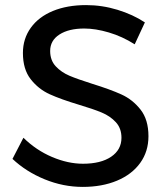

<svg xmlns="http://www.w3.org/2000/svg" viewBox="-20 -728 656 754"><path d="M311 -616Q250 -616 213.5 -592.5Q177 -569 177 -528Q177 -491 199 -467.5Q221 -444 253 -430.5Q285 -417 342 -399Q413 -377 457 -357Q501 -337 532 -297.5Q563 -258 563 -193Q563 -133 530.5 -88Q498 -43 439.5 -18.5Q381 6 305 6Q228 6 155 -24Q82 -54 29 -104L72 -187Q122 -138 184.5 -111.5Q247 -85 306 -85Q376 -85 416.5 -112.5Q457 -140 457 -187Q457 -224 435 -248Q413 -272 379.5 -286Q346 -300 289 -317Q219 -338 175 -358Q131 -378 100.5 -417Q70 -456 70 -520Q70 -576 101 -619Q132 -662 188 -685Q244 -708 318 -708Q381 -708 441.5 -689.5Q502 -671 549 -640L509 -554Q460 -585 407.5 -600.5Q355 -616 311 -616Z"/></svg>

Font: Gontserrat
Style: Regular
Weight: 400
Designer: Julieta Ulanovsky
Foundry: Julieta Ulanovsky
Version: Version 6.001